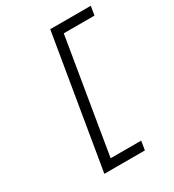

<svg xmlns="http://www.w3.org/2000/svg" viewBox="-212 -877 1023 1132"><g transform="rotate(-30 300.0 -311.0)"><path d="M160 138 310 -760H586L576 -699H367L238 77H446L436 138Z"/></g></svg>

Font: iA Writer Mono V
Style: Regular
Weight: 400
Italic angle: -9.5°
Designer: Mike Abbink, Paul van der Laan, Pieter van Rosmalen
Foundry: Bold Monday
Version: Version 2.000